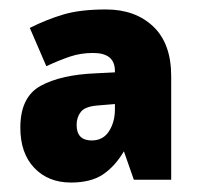

<svg xmlns="http://www.w3.org/2000/svg" viewBox="-20 -742 420 406"><path d="M204 -722Q266 -722 304 -686Q342 -650 342 -581V-362H263L242 -422Q223 -390 197.5 -373Q172 -356 130 -356Q82 -356 52.5 -387Q23 -418 23 -472Q23 -537 66 -560.5Q109 -584 183 -587L223 -589V-592Q223 -630 177 -630Q151 -630 128.5 -622.5Q106 -615 78 -602L43 -683Q79 -701 114.5 -711.5Q150 -722 204 -722ZM187 -519Q160 -517 151 -505.5Q142 -494 142 -478Q142 -445 174 -445Q198 -445 210.5 -464.5Q223 -484 223 -511V-522Z"/></svg>

Font: Noto Sans Bengali SemiCondensed Black
Style: Regular
Weight: 900
Width: 4
Designer: Joana Ranito - Universal Thirst; Jelle Bosma - Monotype Design Team
Foundry: Universal Thirst ehf.
Version: Version 3.000; ttfautohint (v1.8.4.7-5d5b)